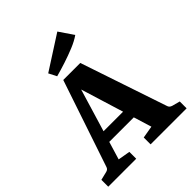

<svg xmlns="http://www.w3.org/2000/svg" viewBox="-223 -905 1029 1029"><g transform="rotate(-45 291.0 -390.5)"><path d="M150 -228H378L399 -166H133ZM523 -82Q527 -69 543 -64L588 -52V0H315V-52L385 -64L244 -522H275L137 -64L206 -52V0H-6V-52L43 -64Q58 -68 62 -82L228 -575H357ZM219 -612 196 -657 389 -781 444 -700Q417 -681 378 -665Q339 -649 297.5 -635.5Q256 -622 219 -612Z"/></g></svg>

Font: Yrsa
Style: Bold
Weight: 700
Version: Version 2.004